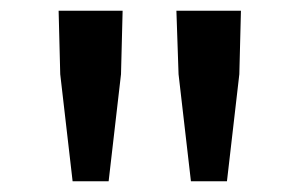

<svg xmlns="http://www.w3.org/2000/svg" viewBox="-20 -795 558 357"><path d="M115 -458H182L205 -657L208 -775H89L92 -657ZM335 -458H402L425 -657L428 -775H308L312 -657Z"/></svg>

Font: Noto Sans T Chinese Medium
Style: Regular
Weight: 500
Designer: Ryoko NISHIZUKA (kana & ideographs); Paul D. Hunt (Latin, Greek & Cyrillic); Wenlong ZHANG (bopomofo); Sandoll Communica
Foundry: Adobe Systems Incorporated
Version: Version 1.000;PS 1;hotconv 1.0.78;makeotf.lib2.5.61930